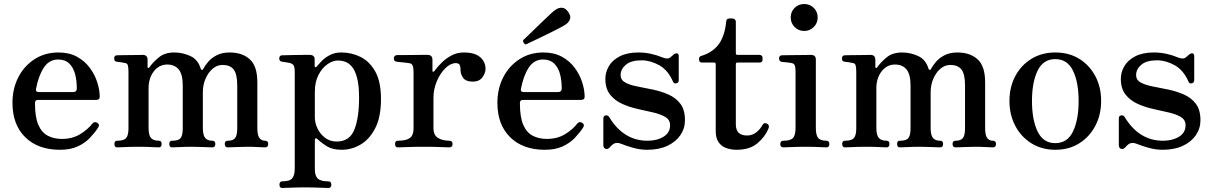

<svg xmlns="http://www.w3.org/2000/svg" viewBox="-20 -733 6030 955"><path d="M278 12Q169 12 105.5 -50.5Q42 -113 42 -222Q42 -291 70.5 -347.5Q99 -404 151 -438Q203 -472 271 -472Q324 -472 362.5 -451Q401 -430 426 -396.5Q451 -363 463.5 -324.5Q476 -286 476 -251Q476 -236 457 -236H168Q154 -236 154 -220Q154 -151 170.5 -112.5Q187 -74 217.5 -58Q248 -42 288 -42Q340 -42 378.5 -65.5Q417 -89 439 -118Q450 -131 464 -122Q478 -113 468 -98Q451 -72 426.5 -46.5Q402 -21 366 -4.5Q330 12 278 12ZM174 -275H343Q362 -275 362 -293Q362 -332 353.5 -364.5Q345 -397 324.5 -417Q304 -437 269 -437Q224 -437 197.5 -396Q171 -355 159 -290Q158 -284 160 -280Q164 -275 174 -275Z M563 0Q549 0 549 -17Q549 -33 563 -33Q596 -33 607.5 -46.5Q619 -60 619 -94V-376Q619 -396 616 -407.5Q613 -419 600 -420Q593 -422 580.5 -423.5Q568 -425 561 -426Q548 -427 548 -442Q548 -458 562 -458Q565 -458 583 -458.5Q601 -459 623.5 -459Q646 -459 665 -459.5Q684 -460 690 -460Q714 -460 714 -435V-399Q714 -396 717 -395Q720 -394 723 -398Q741 -424 770.5 -448Q800 -472 847 -472Q888 -472 926.5 -454.5Q965 -437 979 -390Q981 -385 984.5 -385Q988 -385 990 -389Q999 -406 1015.5 -425.5Q1032 -445 1058.5 -458.5Q1085 -472 1122 -472Q1185 -472 1222.5 -438Q1260 -404 1260 -324V-96Q1260 -61 1270 -47Q1280 -33 1299 -33Q1314 -33 1314 -17Q1314 0 1299 0Q1288 0 1262 -1.5Q1236 -3 1210 -3Q1185 -3 1154.5 -1.5Q1124 0 1113 0Q1098 0 1098 -17Q1098 -33 1113 -33Q1139 -33 1149.5 -46.5Q1160 -60 1160 -94V-308Q1160 -365 1142 -387.5Q1124 -410 1087 -410Q1060 -410 1038 -391.5Q1016 -373 1002.5 -342Q989 -311 989 -274V-96Q989 -61 1000.5 -47Q1012 -33 1036 -33Q1051 -33 1051 -17Q1051 0 1036 0Q1026 0 995 -1.5Q964 -3 938 -3Q922 -3 901 -2.5Q880 -2 862 -1Q844 0 836 0Q822 0 822 -17Q822 -33 836 -33Q868 -33 878.5 -46.5Q889 -60 889 -94V-308Q889 -363 869 -387.5Q849 -412 812 -412Q771 -412 745 -378Q719 -344 719 -294V-96Q719 -61 731 -47Q743 -33 770 -33Q784 -33 784 -17Q784 0 770 0Q763 0 745 -1Q727 -2 706.5 -2.5Q686 -3 669 -3Q652 -3 630 -2.5Q608 -2 589.5 -1Q571 0 563 0Z M1384 202Q1370 202 1370 186Q1370 169 1384 169Q1421 169 1433.5 154Q1446 139 1446 106V-373Q1446 -400 1440 -408.5Q1434 -417 1420 -420Q1413 -422 1401 -423.5Q1389 -425 1383 -426Q1369 -428 1369 -442Q1369 -458 1384 -458Q1387 -458 1406 -458.5Q1425 -459 1449.5 -459.5Q1474 -460 1494 -460Q1514 -460 1520 -460Q1545 -460 1545 -438V-406Q1545 -399 1548.5 -398.5Q1552 -398 1556 -403Q1565 -414 1580.5 -430Q1596 -446 1620.5 -459Q1645 -472 1678 -472Q1729 -472 1774 -449.5Q1819 -427 1847 -376.5Q1875 -326 1875 -240Q1875 -151 1846.5 -95.5Q1818 -40 1773.5 -14Q1729 12 1680 12Q1634 12 1606.5 -5Q1579 -22 1559 -41Q1552 -47 1549 -44.5Q1546 -42 1546 -36V109Q1546 142 1561 155.5Q1576 169 1613 169Q1628 169 1628 186Q1628 202 1613 202Q1606 202 1584 201Q1562 200 1537 199.5Q1512 199 1495 199Q1478 199 1455 199.5Q1432 200 1412 201Q1392 202 1384 202ZM1654 -29Q1719 -29 1742.5 -88Q1766 -147 1766 -246Q1766 -307 1756.5 -344Q1747 -381 1731.5 -400Q1716 -419 1697.5 -425.5Q1679 -432 1661 -432Q1635 -432 1608.5 -413.5Q1582 -395 1564 -360Q1546 -325 1546 -277V-150Q1546 -122 1559 -94.5Q1572 -67 1596.5 -48Q1621 -29 1654 -29Z M1959 0Q1945 0 1945 -17Q1945 -33 1959 -33Q2000 -33 2018.5 -46.5Q2037 -60 2037 -94V-374Q2037 -395 2032.5 -406.5Q2028 -418 2014 -419Q2009 -420 1996 -421.5Q1983 -423 1970.5 -424Q1958 -425 1953 -426Q1939 -428 1939 -442Q1939 -457 1954 -459Q1957 -459 1978.5 -459Q2000 -459 2027.5 -459.5Q2055 -460 2078 -460Q2101 -460 2107 -460Q2131 -460 2131 -435V-380Q2131 -377 2134 -376Q2137 -375 2140 -379Q2156 -401 2177.5 -422Q2199 -443 2226.5 -457.5Q2254 -472 2287 -472Q2341 -472 2368 -449Q2395 -426 2395 -390Q2395 -370 2379.5 -348.5Q2364 -327 2332 -327Q2297 -327 2284 -345.5Q2271 -364 2271 -381Q2271 -401 2266.5 -410Q2262 -419 2247 -419Q2221 -419 2195 -393.5Q2169 -368 2152.5 -328.5Q2136 -289 2136 -246V-96Q2136 -61 2158.5 -47Q2181 -33 2215 -33Q2231 -33 2231 -17Q2231 0 2215 0Q2205 0 2172 -1.5Q2139 -3 2086 -3Q2042 -3 2006 -1.5Q1970 0 1959 0Z M2690 12Q2581 12 2517.5 -50.5Q2454 -113 2454 -222Q2454 -291 2482.5 -347.5Q2511 -404 2563 -438Q2615 -472 2683 -472Q2736 -472 2774.5 -451Q2813 -430 2838 -396.5Q2863 -363 2875.5 -324.5Q2888 -286 2888 -251Q2888 -236 2869 -236H2580Q2566 -236 2566 -220Q2566 -151 2582.5 -112.5Q2599 -74 2629.5 -58Q2660 -42 2700 -42Q2752 -42 2790.5 -65.5Q2829 -89 2851 -118Q2862 -131 2876 -122Q2890 -113 2880 -98Q2863 -72 2838.5 -46.5Q2814 -21 2778 -4.5Q2742 12 2690 12ZM2586 -275H2755Q2774 -275 2774 -293Q2774 -332 2765.5 -364.5Q2757 -397 2736.5 -417Q2716 -437 2681 -437Q2636 -437 2609.5 -396Q2583 -355 2571 -290Q2570 -284 2572 -280Q2576 -275 2586 -275ZM2596 -512Q2589 -513 2585 -519.5Q2581 -526 2582 -533Q2585 -535 2600 -550Q2615 -565 2636.5 -585.5Q2658 -606 2680 -627.5Q2702 -649 2719.5 -665Q2737 -681 2744 -685Q2758 -695 2775 -694.5Q2792 -694 2806 -674Q2821 -653 2815 -637.5Q2809 -622 2795 -612Q2788 -607 2767.5 -596Q2747 -585 2719.5 -571.5Q2692 -558 2665 -545Q2638 -532 2619 -523Q2600 -514 2596 -512Z M3199 12Q3164 12 3128.5 2Q3093 -8 3069 -18Q3047 -27 3031 -17Q3021 -10 3012 1Q3002 11 2991.5 7Q2981 3 2981 -11V-144Q2981 -157 2992.5 -159Q3004 -161 3010 -151Q3081 -33 3201 -33Q3248 -33 3280.5 -53Q3313 -73 3313 -110Q3313 -137 3289.5 -151Q3266 -165 3229.5 -173.5Q3193 -182 3152 -191Q3111 -200 3074.5 -216.5Q3038 -233 3014.5 -262.5Q2991 -292 2991 -341Q2991 -374 3008.5 -404Q3026 -434 3063 -453Q3100 -472 3156 -472Q3188 -472 3219 -465Q3250 -458 3273 -448Q3288 -442 3297.5 -442Q3307 -442 3312 -446Q3317 -450 3322.5 -454.5Q3328 -459 3332 -463Q3341 -469 3348.5 -467.5Q3356 -466 3356 -453V-334Q3356 -321 3344 -318.5Q3332 -316 3328 -326Q3303 -384 3259 -408.5Q3215 -433 3171 -433Q3119 -433 3093 -411Q3067 -389 3067 -360Q3067 -335 3090 -322.5Q3113 -310 3149.5 -303Q3186 -296 3227 -287.5Q3268 -279 3304.5 -263Q3341 -247 3364 -217Q3387 -187 3387 -135Q3387 -94 3364 -60.5Q3341 -27 3299 -7.5Q3257 12 3199 12Z M3644 12Q3618 12 3594 4Q3570 -4 3555 -24.5Q3540 -45 3540 -80V-414Q3540 -422 3531 -422H3472Q3457 -422 3457 -437V-441Q3457 -448 3461.5 -451.5Q3466 -455 3472 -456Q3527 -474 3556 -514.5Q3585 -555 3592 -625Q3592 -641 3608 -641H3624Q3630 -641 3635 -636.5Q3640 -632 3640 -625V-469Q3640 -460 3648 -460H3758Q3765 -460 3769 -455.5Q3773 -451 3773 -446V-437Q3773 -422 3758 -422H3648Q3640 -422 3640 -414V-114Q3640 -59 3696 -59Q3722 -59 3742 -75Q3762 -91 3773 -112Q3778 -120 3784 -120.5Q3790 -121 3797 -117Q3809 -109 3802 -93Q3786 -53 3747.5 -20.5Q3709 12 3644 12Z M3877 0Q3861 0 3861 -16Q3861 -33 3877 -33Q3913 -33 3925 -47.5Q3937 -62 3937 -96V-374Q3937 -401 3932 -410Q3927 -419 3913 -420Q3906 -422 3891 -423Q3876 -424 3869 -425Q3855 -428 3855 -442Q3855 -458 3870 -458Q3873 -458 3893.5 -458.5Q3914 -459 3939.5 -459Q3965 -459 3986 -459.5Q4007 -460 4013 -460Q4038 -460 4038 -437V-96Q4038 -62 4049 -47.5Q4060 -33 4091 -33Q4105 -33 4105 -16Q4105 0 4091 0Q4084 0 4065.5 -1Q4047 -2 4025.5 -2.5Q4004 -3 3987 -3Q3970 -3 3947 -2.5Q3924 -2 3904 -1Q3884 0 3877 0ZM3980 -579Q3952 -579 3932.5 -598.5Q3913 -618 3913 -646Q3913 -675 3932.5 -694Q3952 -713 3980 -713Q4008 -713 4027.5 -694Q4047 -675 4047 -646Q4047 -618 4027.5 -598.5Q4008 -579 3980 -579Z M4183 0Q4169 0 4169 -17Q4169 -33 4183 -33Q4216 -33 4227.5 -46.5Q4239 -60 4239 -94V-376Q4239 -396 4236 -407.5Q4233 -419 4220 -420Q4213 -422 4200.5 -423.5Q4188 -425 4181 -426Q4168 -427 4168 -442Q4168 -458 4182 -458Q4185 -458 4203 -458.5Q4221 -459 4243.5 -459Q4266 -459 4285 -459.5Q4304 -460 4310 -460Q4334 -460 4334 -435V-399Q4334 -396 4337 -395Q4340 -394 4343 -398Q4361 -424 4390.5 -448Q4420 -472 4467 -472Q4508 -472 4546.5 -454.5Q4585 -437 4599 -390Q4601 -385 4604.5 -385Q4608 -385 4610 -389Q4619 -406 4635.5 -425.5Q4652 -445 4678.5 -458.5Q4705 -472 4742 -472Q4805 -472 4842.5 -438Q4880 -404 4880 -324V-96Q4880 -61 4890 -47Q4900 -33 4919 -33Q4934 -33 4934 -17Q4934 0 4919 0Q4908 0 4882 -1.5Q4856 -3 4830 -3Q4805 -3 4774.5 -1.5Q4744 0 4733 0Q4718 0 4718 -17Q4718 -33 4733 -33Q4759 -33 4769.5 -46.5Q4780 -60 4780 -94V-308Q4780 -365 4762 -387.5Q4744 -410 4707 -410Q4680 -410 4658 -391.5Q4636 -373 4622.5 -342Q4609 -311 4609 -274V-96Q4609 -61 4620.5 -47Q4632 -33 4656 -33Q4671 -33 4671 -17Q4671 0 4656 0Q4646 0 4615 -1.5Q4584 -3 4558 -3Q4542 -3 4521 -2.5Q4500 -2 4482 -1Q4464 0 4456 0Q4442 0 4442 -17Q4442 -33 4456 -33Q4488 -33 4498.5 -46.5Q4509 -60 4509 -94V-308Q4509 -363 4489 -387.5Q4469 -412 4432 -412Q4391 -412 4365 -378Q4339 -344 4339 -294V-96Q4339 -61 4351 -47Q4363 -33 4390 -33Q4404 -33 4404 -17Q4404 0 4390 0Q4383 0 4365 -1Q4347 -2 4326.5 -2.5Q4306 -3 4289 -3Q4272 -3 4250 -2.5Q4228 -2 4209.5 -1Q4191 0 4183 0Z M5229 12Q5162 12 5110.5 -20Q5059 -52 5030 -107Q5001 -162 5001 -231Q5001 -300 5030 -354.5Q5059 -409 5110.5 -440.5Q5162 -472 5229 -472Q5297 -472 5348 -440.5Q5399 -409 5428 -354.5Q5457 -300 5457 -231Q5457 -162 5428 -107Q5399 -52 5348 -20Q5297 12 5229 12ZM5229 -21Q5289 -21 5317 -79Q5345 -137 5345 -231Q5345 -324 5317 -381.5Q5289 -439 5229 -439Q5169 -439 5141 -381.5Q5113 -324 5113 -231Q5113 -137 5141 -79Q5169 -21 5229 -21Z M5763 12Q5728 12 5692.5 2Q5657 -8 5633 -18Q5611 -27 5595 -17Q5585 -10 5576 1Q5566 11 5555.5 7Q5545 3 5545 -11V-144Q5545 -157 5556.5 -159Q5568 -161 5574 -151Q5645 -33 5765 -33Q5812 -33 5844.5 -53Q5877 -73 5877 -110Q5877 -137 5853.5 -151Q5830 -165 5793.5 -173.5Q5757 -182 5716 -191Q5675 -200 5638.5 -216.5Q5602 -233 5578.5 -262.5Q5555 -292 5555 -341Q5555 -374 5572.5 -404Q5590 -434 5627 -453Q5664 -472 5720 -472Q5752 -472 5783 -465Q5814 -458 5837 -448Q5852 -442 5861.5 -442Q5871 -442 5876 -446Q5881 -450 5886.5 -454.5Q5892 -459 5896 -463Q5905 -469 5912.5 -467.5Q5920 -466 5920 -453V-334Q5920 -321 5908 -318.5Q5896 -316 5892 -326Q5867 -384 5823 -408.5Q5779 -433 5735 -433Q5683 -433 5657 -411Q5631 -389 5631 -360Q5631 -335 5654 -322.5Q5677 -310 5713.5 -303Q5750 -296 5791 -287.5Q5832 -279 5868.5 -263Q5905 -247 5928 -217Q5951 -187 5951 -135Q5951 -94 5928 -60.5Q5905 -27 5863 -7.5Q5821 12 5763 12Z"/></svg>

Font: Zen Old Mincho
Style: Bold
Weight: 700
Designer: Yoshimichi Ohira
Foundry: Positype
Version: Version 1.500